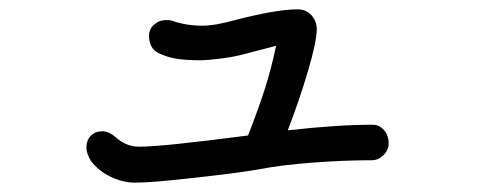

<svg xmlns="http://www.w3.org/2000/svg" viewBox="-20 -407 1040 411"><path d="M812 -100Q812 -86 801 -75Q790 -64 776 -64Q718 -64 650.5 -59Q583 -54 531 -44Q491 -37 397.5 -26.5Q304 -16 270 -16Q243 -16 217 -28.5Q191 -41 175 -62Q165 -78 165 -91Q165 -107 174.5 -116.5Q184 -126 199 -126Q213 -126 228 -113Q250 -93 278 -93Q328 -93 511 -117Q534 -176 547.5 -218.5Q561 -261 571 -309L502 -291Q480 -285 451.5 -281.5Q423 -278 408 -278Q380 -278 359.5 -281Q339 -284 320 -293Q309 -298 304 -308Q299 -318 299 -330Q299 -345 310 -354.5Q321 -364 336 -364Q344 -364 347 -363Q378 -352 413 -352Q441 -352 487 -365Q573 -387 617 -387Q635 -387 646.5 -374.5Q658 -362 658 -345Q658 -318 639.5 -255.5Q621 -193 596 -128Q702 -140 778 -140Q792 -140 802 -128.5Q812 -117 812 -100Z"/></svg>

Font: Tsukimi Rounded Medium
Style: Regular
Weight: 500
Designer: Takashi Funayama
Foundry: Takashi Funayama
Version: Version 1.032; ttfautohint (v1.8.3)